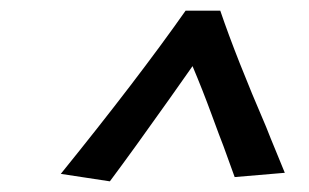

<svg xmlns="http://www.w3.org/2000/svg" viewBox="-20 -728 580 360"><path d="M420 -396 399 -454Q393 -469 376.5 -514Q360 -559 341 -604L298 -543Q230 -447 186 -388L94 -402Q238 -580 328 -708H393Q423 -620 479 -490Q488 -467 497 -445.5Q506 -424 514 -404Z"/></svg>

Font: Charmonman
Style: Bold
Weight: 700
Designer: Ekaluck Peanpanawate
Foundry: Cadson Demak Co.,Ltd.
Version: Version 1.000; ttfautohint (v1.6)